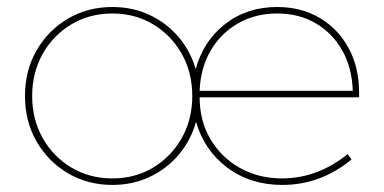

<svg xmlns="http://www.w3.org/2000/svg" viewBox="-20 -518 1096 548"><path d="M983.4 -63Q895.5 9.8 785.6 9.8Q694.3 9.8 628.4 -39.8Q562.5 -89.4 539.6 -170.4Q524.9 -117.7 490.5 -76.9Q456.1 -36.1 407.5 -13.2Q358.9 9.8 300.8 9.8Q230 9.8 173.6 -23.7Q117.2 -57.1 84.2 -114.5Q51.3 -171.9 51.3 -244.1Q51.3 -316.4 84.2 -373.8Q117.2 -431.2 173.6 -464.6Q230 -498 300.8 -498Q358.4 -498 406.5 -475.6Q454.6 -453.1 489 -413.1Q523.4 -373 538.6 -320.8Q560.1 -400.4 622.3 -449.2Q684.6 -498 771 -498Q839.8 -498 892.6 -466.8Q945.3 -435.5 975.1 -380.6Q1004.9 -325.7 1004.9 -253.9V-240.2H549.8Q549.8 -172.9 580.8 -120.6Q611.8 -68.4 665 -38.6Q718.3 -8.8 784.7 -8.8Q886.2 -8.8 972.2 -78.1ZM300.8 -8.8Q365.7 -8.8 417.2 -39.8Q468.8 -70.8 498.8 -124Q528.8 -177.2 528.8 -244.1Q528.8 -311 498.8 -364.3Q468.8 -417.5 417.2 -448.5Q365.7 -479.5 300.8 -479.5Q235.8 -479.5 183.8 -448.5Q131.8 -417.5 101.8 -364.3Q71.8 -311 71.8 -244.1Q71.8 -177.2 101.8 -124Q131.8 -70.8 183.8 -39.8Q235.8 -8.8 300.8 -8.8ZM549.8 -258.8H986.8Q984.9 -324.2 957 -373.8Q929.2 -423.3 881.3 -451.4Q833.5 -479.5 771 -479.5Q708.5 -479.5 659.2 -451.2Q609.9 -422.9 581.1 -373.3Q552.2 -323.7 549.8 -258.8Z"/></svg>

Font: Kumbh Sans Thin
Style: Regular
Weight: 250
Version: Version 1.004